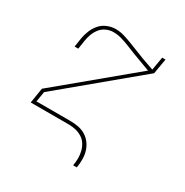

<svg xmlns="http://www.w3.org/2000/svg" viewBox="-160 -659 921 955"><g transform="rotate(30 300.0 -181.5)"><path d="M389 165Q393 144 393 123Q393 102 388 82.5Q383 63 372.5 46.5Q362 30 345 19.5Q328 9 308.5 4.5Q289 0 268 0H50L64 -87L476 -429L417 -451Q394 -459 371.5 -468Q349 -477 326.5 -486Q304 -495 280.5 -502Q257 -509 231 -509Q212 -509 192.5 -500.5Q173 -492 160 -476Q147 -460 139.5 -440.5Q132 -421 129 -402L121 -350H100L108 -402Q112 -425 121.5 -448.5Q131 -472 147.5 -490.5Q164 -509 187.5 -518.5Q211 -528 234 -528Q260 -528 284.5 -520.5Q309 -513 332 -504Q355 -495 378 -486Q401 -477 424 -468L492 -444L505 -520H524L509 -433L82 -78L72 -19H267Q291 -19 314 -14.5Q337 -10 356 2Q375 14 388 32Q401 50 407.5 71.5Q414 93 414 117Q414 141 410 165Z"/></g></svg>

Font: Iosevka Etoile Thin
Style: Italic
Weight: 100
Italic angle: -9°
Designer: Belleve Invis
Foundry: Belleve Invis
Version: Version 22.1.2; ttfautohint (v1.8.4)